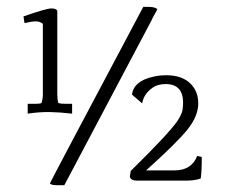

<svg xmlns="http://www.w3.org/2000/svg" viewBox="-20 -523 653 556"><path d="M124.5 8.2Q126.5 2 394.9 -503.1H413.3Q431.6 -502 435.7 -495.9Q431.6 -487.8 427 -480.1Q422.4 -472.4 418.4 -463.3L166.3 13.3H143.9Q128.6 13.3 124.5 8.2ZM48 -475.5Q112.2 -498 127.6 -498.5Q142.9 -499 145.9 -491.8V-250Q145.9 -234.7 149 -224.5Q156.1 -222.4 170.4 -222.4H188.8V-193.9Q154.1 -198 124 -198.5Q93.9 -199 60.2 -193.9V-222.4H83.7Q94.9 -222.4 100 -224.5Q104.1 -236.7 104.1 -249V-454.1Q94.9 -461.2 83.7 -461.2L71.4 -460.2L51 -456.1ZM375.5 0Q360.2 0 356.1 -10.2Q356.1 -14.3 357.1 -18.4Q358.2 -22.4 358.2 -27.6Q466.3 -133.7 492.9 -171.4Q507.1 -192.9 508.7 -205.6Q510.2 -218.4 510.2 -225.5Q510.2 -278.6 461.2 -279.6Q436.7 -279.6 422.4 -269.4Q395.9 -251 391.8 -223.5L362.2 -249Q367.3 -288.8 424.5 -301Q440.8 -305.1 462.2 -305.1Q505.1 -305.1 529.6 -282.7Q554.1 -260.2 554.1 -223.5Q554.1 -186.7 523 -148Q491.8 -109.2 403.1 -29.6H485.7Q534.7 -29.6 551 -71.4L564.3 -68.4Q564.3 -24.5 561.2 -6.1Q543.9 0 520.4 0Z"/></svg>

Font: Suravaram
Style: Regular
Weight: 400
Designer: Purushoth Kumar Guthula
Foundry: SiliconAndhra, USA.
Version: Version 1.0.4; ttfautohint (v1.2.42-39fb)